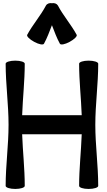

<svg xmlns="http://www.w3.org/2000/svg" viewBox="-20 -1217 703 1257"><path d="M268 -931C289 -969 304 -1011 320 -1052C336 -1011 351 -969 372 -931C377 -921 405 -926 436 -943C466 -959 487 -980 482 -989C446 -1056 394 -1114 359 -1181C352 -1193 336 -1199 320 -1196C304 -1199 288 -1193 281 -1181C246 -1114 194 -1056 158 -989C153 -980 174 -959 204 -943C235 -926 263 -921 268 -931ZM17 -800C17 -666 36 -534 36 -400C36 -266 17 -134 17 0C17 11 45 20 80 20C115 20 142 11 142 0C142 -113 129 -225 125 -338H515C511 -225 498 -113 498 0C498 11 525 20 560 20C595 20 623 11 623 0C623 -134 604 -266 604 -400C604 -534 623 -666 623 -800C623 -811 595 -820 560 -820C525 -820 498 -811 498 -800C498 -687 511 -575 515 -463H125C129 -575 142 -687 142 -800C142 -811 115 -820 80 -820C45 -820 17 -811 17 -800Z"/></svg>

Font: Nupuram
Style: Bold
Weight: 700
Designer: Santhosh Thottingal (santhosh.thottingal@gmail.com)
Foundry: SMC
Version: Version 1.000